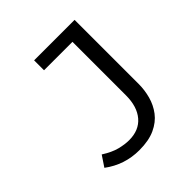

<svg xmlns="http://www.w3.org/2000/svg" viewBox="-192 -847 999 999"><g transform="rotate(-45 307.5 -347.0)"><path d="M509.2 -706.2V-234.4Q509.2 -190.3 497.4 -146.7Q485.6 -103.1 458.5 -67.2Q431.3 -31.3 384.6 -9.7Q337.9 11.8 268.2 11.8Q160 11.8 74.4 -52.3L113.8 -111.3Q159.5 -82.1 197.7 -72.3Q235.9 -62.6 267.2 -62.6Q340.5 -62.6 380.5 -109.7Q420.5 -156.9 420.5 -239.5V-633.3H211.3V-706.2Z"/></g></svg>

Font: FiraCode Nerd Font
Style: Regular
Weight: 400
Designer: Carrois Corporate, Edenspiekermann AG, Nikita Prokopov
Foundry: Carrois Corporate, Edenspiekermann AG, Nikita Prokopov
Version: Version 6.002;Nerd Fonts 3.4.0